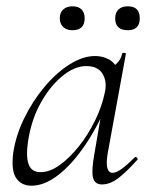

<svg xmlns="http://www.w3.org/2000/svg" viewBox="-20 -577 472 610"><path d="M80 13Q48 13 31.5 -11Q15 -35 22 -91Q30 -146 56.5 -200.5Q83 -255 120.5 -300Q158 -345 200.5 -372Q243 -399 282 -399Q300 -399 317 -392.5Q334 -386 346 -371Q358 -356 360 -332L322 -357Q333 -359 349 -373.5Q365 -388 368 -407Q370 -410 375.5 -409Q381 -408 380 -406L322 -89Q312 -28 338 -28Q350 -28 368 -41.5Q386 -55 408 -77Q411 -80 415 -76Q419 -72 416 -69Q383 -32 356.5 -11.5Q330 9 304 9Q281 9 275.5 -12.5Q270 -34 280 -89L304 -229L320 -246Q289 -172 248.5 -113Q208 -54 164.5 -20.5Q121 13 80 13ZM109 -30Q138 -30 169.5 -52.5Q201 -75 230.5 -112Q260 -149 282 -194Q304 -239 313 -283Q321 -318 305.5 -343Q290 -368 251 -367Q215 -366 176.5 -334Q138 -302 108.5 -248.5Q79 -195 69 -127Q62 -80 71 -55Q80 -30 109 -30ZM210 -481Q192 -481 181 -491Q170 -501 170 -519Q170 -537 181 -547Q192 -557 210 -557Q229 -557 239 -547Q249 -537 249 -519Q249 -481 210 -481ZM386 -481Q346 -481 346 -519Q346 -537 356.5 -547Q367 -557 386 -557Q424 -557 424 -519Q424 -481 386 -481Z"/></svg>

Font: Cormorant Garamond Light
Style: Italic
Weight: 300
Italic angle: -10°
Designer: Christian Thalmann (Catharsis Fonts)
Foundry: Catharsis Fonts
Version: Version 4.001